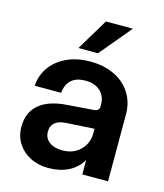

<svg xmlns="http://www.w3.org/2000/svg" viewBox="-109 -793 756 887"><g transform="rotate(15 269.0 -349.5)"><path d="M416.5 -711 290 -559.5H196.5L287.5 -711ZM488 -320V0H365V-69Q341 -28.5 299.8 -8.2Q258.5 12 204.5 12Q155.5 12 117.5 -7.8Q79.5 -27.5 57.8 -61.8Q36 -96 36 -140.5Q36 -209 81.2 -247.5Q126.5 -286 212 -292L338.5 -301.5Q365 -303 365 -325V-334.5Q365 -373.5 339 -398Q313 -422.5 268 -422.5Q182 -422.5 172.5 -339H46.5Q50 -391 78.8 -430.2Q107.5 -469.5 156 -491.5Q204.5 -513.5 267 -513.5Q333 -513.5 382.8 -489.2Q432.5 -465 460.2 -421.2Q488 -377.5 488 -320ZM160 -150Q160 -119.5 183.5 -101.5Q207 -83.5 246.5 -83.5Q299 -83.5 332 -116Q365 -148.5 365 -200.5V-218.5L231.5 -210.5Q160 -206 160 -150Z"/></g></svg>

Font: Overused Grotesk SemiBold
Style: Regular
Weight: 610
Version: Version 0.004